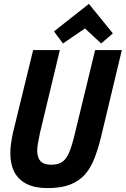

<svg xmlns="http://www.w3.org/2000/svg" viewBox="-20 -950 645 985"><path d="M223 15Q159 15 116.5 -6.5Q74 -28 53.5 -68Q33 -108 33 -164Q33 -187 36.5 -212.5Q40 -238 46 -267L150 -693H287L185 -268Q180 -242 175.5 -219Q171 -196 171 -177Q171 -155 178 -138.5Q185 -122 201 -113.5Q217 -105 244 -105Q277 -105 298 -118.5Q319 -132 333.5 -165Q348 -198 362 -256L468 -693H605L498 -246Q483 -185 464 -136.5Q445 -88 415.5 -54.5Q386 -21 339.5 -3Q293 15 223 15ZM303 -727 257 -789 436 -930 559 -779 499 -727 416 -804Z"/></svg>

Font: Ubuntu Sans Mono
Style: Bold Italic
Weight: 700
Italic angle: -13.5°
Monospace: yes
Designer: Dalton Maag Ltd
Foundry: Dalton Maag Ltd
Version: Version 1.006